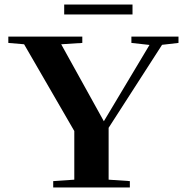

<svg xmlns="http://www.w3.org/2000/svg" viewBox="-20 -824 821 844"><path d="M262.2 -760.3V-804.2H562.5V-760.3ZM213.9 0V-27.8L306.6 -34.2V-248L85.9 -629.4L16.6 -635.3V-663.1H341.8V-635.3L249 -629.4L436.5 -291L637.2 -626.5L557.6 -635.3V-663.1H764.6V-635.3L692.4 -627L457.5 -262.2V-34.2L550.8 -27.8V0Z"/></svg>

Font: Elstob 14pt
Style: Bold
Weight: 700
Designer: Peter S. Baker
Version: Version 1.015